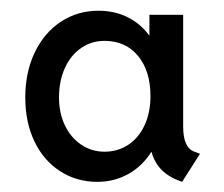

<svg xmlns="http://www.w3.org/2000/svg" viewBox="-20 -748 428 367"><path d="M28.3 -561.5Q28.3 -609.9 46.4 -647.7Q64.5 -685.5 96.4 -706.5Q128.4 -727.5 168 -727.5Q198.7 -727.5 223.6 -715.3Q248.5 -703.1 265.6 -679.7V-719.7H330.1V-505.9Q330.1 -465.8 351.6 -458L362.3 -454.1L328.1 -400.4Q303.7 -408.7 289.6 -422.6Q275.4 -436.5 269.5 -458Q252 -430.2 225.1 -415.3Q198.2 -400.4 166 -400.4Q126.5 -400.4 95 -420.7Q63.5 -440.9 45.9 -477.5Q28.3 -514.2 28.3 -561.5ZM267.6 -564.5Q267.6 -612.3 243.9 -641.1Q220.2 -669.9 179.7 -669.9Q154.8 -669.9 135 -656.2Q115.2 -642.6 104 -617.9Q92.8 -593.3 92.8 -561.5Q92.8 -532.2 104 -508.5Q115.2 -484.9 135.3 -471.4Q155.3 -458 179.7 -458Q205.1 -458 225.1 -471.2Q245.1 -484.4 256.3 -508.5Q267.6 -532.7 267.6 -564.5Z"/></svg>

Font: Reddit Sans Chocolate
Style: Regular
Weight: 400
Designer: Stephen Hutchings
Foundry: Reddit
Version: Version 1.013